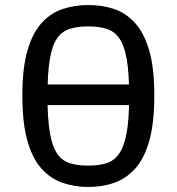

<svg xmlns="http://www.w3.org/2000/svg" viewBox="-20 -730 703 764"><path d="M141 -394H508L509 -312H141ZM331 14Q278 14 230.5 -2Q183 -18 146.5 -57.5Q110 -97 89.5 -168Q69 -239 69 -350Q69 -460 89.5 -530Q110 -600 146.5 -639.5Q183 -679 230.5 -694.5Q278 -710 331 -710Q386 -710 433 -694.5Q480 -679 516.5 -639.5Q553 -600 573.5 -530Q594 -460 594 -350Q594 -239 573.5 -168Q553 -97 516.5 -57.5Q480 -18 433 -2Q386 14 331 14ZM331 -71Q373 -71 403.5 -80.5Q434 -90 454 -118.5Q474 -147 484 -201.5Q494 -256 494 -347Q494 -438 484.5 -493Q475 -548 455.5 -576.5Q436 -605 405 -615Q374 -625 331 -625Q288 -625 257 -615Q226 -605 206.5 -576.5Q187 -548 178 -493Q169 -438 169 -347Q169 -256 178.5 -201.5Q188 -147 207.5 -118.5Q227 -90 258 -80.5Q289 -71 331 -71Z"/></svg>

Font: Ruda Medium
Style: Regular
Weight: 500
Version: Version 2.001